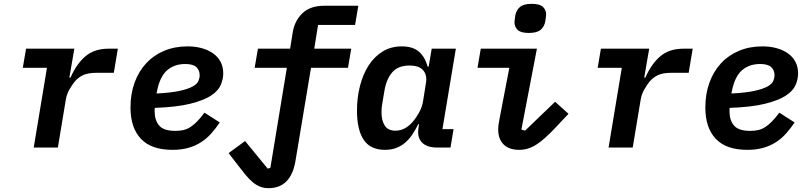

<svg xmlns="http://www.w3.org/2000/svg" viewBox="-20 -770 4240 1002"><path d="M156 0 225 -416H99L116 -516H368L342 -365H348Q379 -436 425.5 -476Q472 -516 548 -516H595L574 -390H483Q441 -390 415 -378.5Q389 -367 369 -343Q359 -331 343.5 -305Q328 -279 323 -247L282 0Z M880 12Q770 12 715.5 -45.5Q661 -103 661 -209Q661 -280 682.5 -339Q704 -398 743 -440Q782 -482 837 -505Q892 -528 959 -528Q998 -528 1031.5 -519Q1065 -510 1090.5 -492.5Q1116 -475 1130.5 -448.5Q1145 -422 1145 -387Q1145 -357 1132 -326.5Q1119 -296 1081 -271Q1043 -246 972.5 -228.5Q902 -211 788 -207Q787 -201 787 -196.5Q787 -192 787 -189Q787 -143 810.5 -115Q834 -87 895 -87Q919 -87 938 -91.5Q957 -96 974.5 -107.5Q992 -119 1009.5 -137Q1027 -155 1047 -182L1127 -131Q1106 -100 1082.5 -73.5Q1059 -47 1029.5 -28Q1000 -9 963.5 1.5Q927 12 880 12ZM947 -436Q890 -436 852.5 -403.5Q815 -371 800 -297L797 -282Q874 -286 918.5 -296Q963 -306 986 -319Q1009 -332 1015.5 -347.5Q1022 -363 1022 -377Q1022 -404 1004.5 -420Q987 -436 947 -436Z M1381 212Q1357 212 1337 204Q1317 196 1298.5 180.5Q1280 165 1261 142Q1242 119 1220 90L1173 29L1259 -34L1377 110L1391 106L1477 -416H1309L1326 -516H1494L1508 -603Q1518 -662 1558.5 -701Q1599 -740 1673 -740H1850L1833 -640H1640L1620 -516H1813L1796 -416H1603L1522 70Q1498 212 1381 212Z M1989 12Q1913 12 1878 -40.5Q1843 -93 1843 -193Q1843 -260 1858.5 -321Q1874 -382 1903.5 -428Q1933 -474 1976.5 -501Q2020 -528 2077 -528Q2134 -528 2166 -500.5Q2198 -473 2212 -422H2217L2233 -516H2359L2289 -96H2347L2331 0H2261Q2207 0 2181.5 -27Q2156 -54 2164 -103L2167 -122H2163Q2148 -92 2131.5 -67.5Q2115 -43 2094.5 -25.5Q2074 -8 2048 2Q2022 12 1989 12ZM2044 -88Q2096 -88 2138 -139Q2152 -156 2167.5 -183.5Q2183 -211 2188 -243L2203 -337Q2210 -377 2189 -402.5Q2168 -428 2117 -428Q2057 -428 2026.5 -392Q1996 -356 1986 -295L1975 -229Q1973 -220 1972 -209Q1971 -198 1971 -184Q1971 -141 1988 -114.5Q2005 -88 2044 -88Z M2740 -598Q2698 -598 2681.5 -614Q2665 -630 2665 -653Q2665 -658 2666 -666Q2667 -674 2669 -688Q2674 -717 2693.5 -733.5Q2713 -750 2755 -750Q2797 -750 2813.5 -734Q2830 -718 2830 -695Q2830 -690 2829 -682Q2828 -674 2826 -660Q2821 -631 2801.5 -614.5Q2782 -598 2740 -598ZM2690 12Q2636 12 2608 -16.5Q2580 -45 2580 -93Q2580 -107 2582 -122Q2584 -137 2589 -161L2638 -416H2472L2489 -516H2782L2701 -94L2720 -88L2877 -239L2947 -176L2877 -102Q2821 -42 2778.5 -15Q2736 12 2690 12Z M3156 0 3225 -416H3099L3116 -516H3368L3342 -365H3348Q3379 -436 3425.5 -476Q3472 -516 3548 -516H3595L3574 -390H3483Q3441 -390 3415 -378.5Q3389 -367 3369 -343Q3359 -331 3343.5 -305Q3328 -279 3323 -247L3282 0Z M3880 12Q3770 12 3715.5 -45.5Q3661 -103 3661 -209Q3661 -280 3682.5 -339Q3704 -398 3743 -440Q3782 -482 3837 -505Q3892 -528 3959 -528Q3998 -528 4031.5 -519Q4065 -510 4090.5 -492.5Q4116 -475 4130.5 -448.5Q4145 -422 4145 -387Q4145 -357 4132 -326.5Q4119 -296 4081 -271Q4043 -246 3972.5 -228.5Q3902 -211 3788 -207Q3787 -201 3787 -196.5Q3787 -192 3787 -189Q3787 -143 3810.5 -115Q3834 -87 3895 -87Q3919 -87 3938 -91.5Q3957 -96 3974.5 -107.5Q3992 -119 4009.5 -137Q4027 -155 4047 -182L4127 -131Q4106 -100 4082.5 -73.5Q4059 -47 4029.5 -28Q4000 -9 3963.5 1.5Q3927 12 3880 12ZM3947 -436Q3890 -436 3852.5 -403.5Q3815 -371 3800 -297L3797 -282Q3874 -286 3918.5 -296Q3963 -306 3986 -319Q4009 -332 4015.5 -347.5Q4022 -363 4022 -377Q4022 -404 4004.5 -420Q3987 -436 3947 -436Z"/></svg>

Font: IBM Plex Mono SemiBold
Style: Italic
Weight: 600
Italic angle: -9°
Monospace: yes
Designer: Mike Abbink, Paul van der Laan, Pieter van Rosmalen
Foundry: Bold Monday
Version: Version 2.3